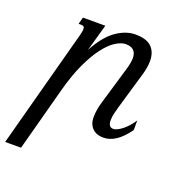

<svg xmlns="http://www.w3.org/2000/svg" viewBox="-211 -645 917 960"><g transform="rotate(20 247.0 -165.0)"><path d="M88.9 -433.6Q91.3 -443.8 92.8 -451.4Q94.2 -459 94.2 -464.4Q94.2 -474.6 89.6 -478.3Q85 -481.9 76.2 -481.9H62.5L72.3 -518.6H191.4L150.9 -375Q194.3 -456.1 245.6 -492.7Q296.9 -529.3 348.6 -529.3Q407.7 -529.3 434.8 -502.7Q461.9 -476.1 461.9 -428.7Q461.9 -396 450.2 -356L392.1 -157.2Q388.2 -143.1 383.1 -122.8Q377.9 -102.5 377.9 -84.5Q377.9 -64.9 384.8 -56.2Q391.6 -47.4 404.3 -47.4Q414.6 -47.4 427.5 -54Q440.4 -60.5 453.9 -71.5Q467.3 -82.5 480.2 -97.2Q493.2 -111.8 503.4 -128.4V-77.1Q470.7 -31.7 438.5 -10.5Q406.2 10.7 371.1 10.7Q354.5 10.7 340.1 5.6Q325.7 0.5 315.2 -9.5Q304.7 -19.5 298.6 -34.4Q292.5 -49.3 292.5 -68.8Q292.5 -89.8 295.9 -109.9Q299.3 -129.9 305.2 -149.4L365.2 -353Q370.6 -371.1 373.3 -386Q376 -400.9 376 -413.1Q376 -467.3 319.3 -467.3Q296.4 -467.3 267.1 -449.2Q237.8 -431.2 207.3 -391.8Q176.8 -352.5 147.5 -290.3Q118.2 -228 94.7 -140.1L3.9 198.7H-80.6Z"/></g></svg>

Font: Arian AMU Serif
Style: Italic
Weight: 400
Italic angle: -15°
Designer: Ruben Hakobyan (Tarumian)
Foundry: Ruben Hakobyan (Tarumian)
Version: Version 1.002